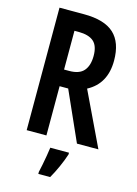

<svg xmlns="http://www.w3.org/2000/svg" viewBox="-137 -787 770 1081"><g transform="rotate(15 248.0 -246.5)"><path d="M214 -714Q333 -714 389 -662.5Q445 -611 445 -505Q445 -370 339 -314L489 0H364L236 -287H186V0H71V-714ZM210 -610H186V-384H216Q275 -384 301 -414.5Q327 -445 327 -501Q327 -560 298 -585Q269 -610 210 -610ZM334 71Q322 108 304 148Q286 188 267 221H198V209Q202 191 207.5 164.5Q213 138 217.5 110Q222 82 225 61H334Z"/></g></svg>

Font: Noto Sans Malayalam ExtraCondensed SemiBold
Style: Regular
Weight: 600
Width: 2
Designer: Jelle Bosma - Monotype Design Team
Foundry: Monotype Imaging Inc.
Version: Version 2.104; ttfautohint (v1.8.4.7-5d5b)